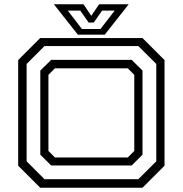

<svg xmlns="http://www.w3.org/2000/svg" viewBox="-20 -878 854 898"><path d="M168 0 65 -103V-597L168 -700H646.5L749.5 -597V-103L646.5 0ZM188 -40H627L711 -123.5V-579L627 -662.5H188L104.5 -579V-123.5ZM219.5 -104 168.5 -154.5V-548L219.5 -598H596L646.5 -548V-154.5L596 -104ZM237 -141.5H577.5L608 -172V-528L577.5 -558.5H237L206.5 -528V-172ZM344 -716 232 -858H370.5L407 -804L443.5 -858H582L470 -716ZM363 -742.5H450L516.5 -828.5H457.5L418.5 -772.5H394.5L355.5 -828.5H297Z"/></svg>

Font: Tourney Expanded
Style: Regular
Weight: 400
Width: 7
Designer: Tyler Finck
Foundry: Etcetera Type Co
Version: Version 1.010; ttfautohint (v1.8.3)